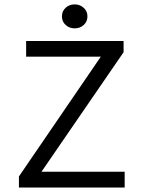

<svg xmlns="http://www.w3.org/2000/svg" viewBox="-20 -841 640 861"><path d="M355.5 -805.7Q372.1 -791 372.1 -767.6Q372.1 -744.1 355.5 -729Q338.9 -713.9 314.9 -713.9Q291 -713.9 274.4 -729Q257.8 -744.1 257.8 -767.6Q257.8 -791 274.4 -806.2Q291 -821.3 314.9 -821.3Q338.9 -821.3 355.5 -805.7ZM64.9 0V-49.8L432.1 -586.9H97.2V-657.2H534.2V-606.9L166 -70.8H539.1V0Z"/></svg>

Font: SourceCodePro-Regular
Style: Regular
Weight: 400
Monospace: yes
Designer: Paul D. Hunt
Foundry: Adobe Systems Incorporated
Version: Version 1.009;PS 1.000;hotconv 1.0.70;makeotf.lib2.5.5900